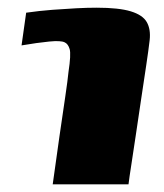

<svg xmlns="http://www.w3.org/2000/svg" viewBox="-20 -479 426 499"><path d="M117 0Q126 -66 134.5 -124.5Q143 -183 149.5 -227Q156 -271 158 -292Q165 -338 161 -351.5Q157 -365 148 -369Q138 -374 107.5 -371Q77 -368 36 -361L48 -446Q83 -451 116 -453.5Q149 -456 178 -457.5Q207 -459 231 -459Q289 -459 320 -449.5Q351 -440 361.5 -421.5Q372 -403 369 -375Q366 -349 360 -309Q354 -269 347 -222.5Q340 -176 333.5 -131.5Q327 -87 321.5 -52Q316 -17 314 0Z"/></svg>

Font: Genos ExtraBold
Style: Italic
Weight: 800
Italic angle: -8°
Version: Version 1.010